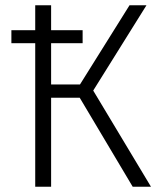

<svg xmlns="http://www.w3.org/2000/svg" viewBox="-20 -705 603 725"><path d="M550 0H481L281 -336H173V0H113V-542H23V-591H113V-685H173V-591H292V-542H173V-386H282L469 -685H533L332 -363Z"/></svg>

Font: Fira Sans Light
Style: Regular
Weight: 300
Designer: bBox Type GmbH & Carrois Corporate GbR & Edenspiekermann AG
Foundry: bBox Type GmbH & Carrois Corporate GbR & Edenspiekermann AG
Version: Version 4.301